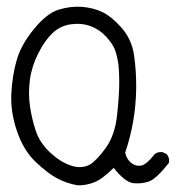

<svg xmlns="http://www.w3.org/2000/svg" viewBox="-20 -555 540 570"><path d="M210 -4.9Q177.7 -10.7 149.9 -25.4Q122.1 -40 85.9 -74.2Q49.8 -108.4 30.3 -166Q10.7 -223.6 13.7 -277.8Q16.6 -332 29.8 -377.4Q43 -422.9 81.1 -469.2Q119.1 -515.6 154.3 -526.4Q189.5 -537.1 222.7 -534.7Q255.9 -532.2 283.2 -519.5Q310.5 -506.8 340.8 -472.7Q371.1 -438.5 377.9 -391.1Q384.8 -343.8 384.3 -293.9Q383.8 -244.1 375.5 -195.8Q367.2 -147.5 351.6 -101.6Q356.4 -81.1 370.1 -70.8Q383.8 -60.5 399.4 -63.5Q415 -66.4 439.5 -97.7Q448.2 -104.5 461.9 -103.5L474.6 -97.7Q484.4 -86.9 481.4 -71.3Q443.4 -23.4 421.9 -16.1Q400.4 -8.8 376 -11.2Q351.6 -13.7 317.4 -56.6Q283.2 -22.5 258.3 -13.2Q233.4 -3.9 210 -4.9ZM247.1 -66.4Q270.5 -82 295.9 -118.7Q321.3 -155.3 327.6 -213.4Q334 -271.5 334 -310.1Q334 -348.6 330.6 -370.1Q327.1 -391.6 320.8 -408.2Q314.5 -424.8 294.9 -446.3Q275.4 -467.8 248.5 -477.5Q221.7 -487.3 190.4 -482.9Q159.2 -478.5 136.2 -457Q113.3 -435.5 93.8 -397Q74.2 -358.4 68.8 -318.4Q63.5 -278.3 68.8 -240.7Q74.2 -203.1 85.9 -167.5Q97.7 -131.8 127.4 -103.5Q157.2 -75.2 189 -64Q220.7 -52.7 247.1 -66.4Z"/></svg>

Font: JasonHandwriting4
Style: Regular
Weight: 400
Version: Version 1.01.21